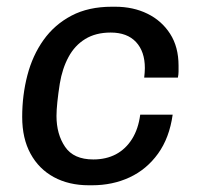

<svg xmlns="http://www.w3.org/2000/svg" viewBox="-20 -541 594 571"><path d="M244.2 10Q185 10 140.2 -14.2Q95.5 -38.5 70.8 -83.9Q46 -129.2 46 -193.2Q46 -257.8 61.4 -317Q76.8 -376.2 109.4 -422Q142 -467.8 192.5 -494.4Q243 -521 312.8 -521H322.5Q376.2 -521 418.5 -500.2Q460.8 -479.5 485.9 -440.5Q511 -401.5 511 -345.8Q511 -337.5 511 -328.5Q511 -319.5 509 -310.2H408.8Q409.8 -317.5 410.2 -324.5Q410.8 -331.5 410.8 -338.5Q410.8 -387.8 384.5 -416Q358.2 -444.2 309.2 -444.2Q264.8 -444.2 233.5 -425Q202.2 -405.8 183.8 -371.5Q165.2 -337.2 157.8 -292.2Q153.2 -263 150.6 -238Q148 -213 148 -196.2Q148 -142 173.5 -104.4Q199 -66.8 257.5 -66.8Q295.5 -66.8 324.8 -82.2Q354 -97.8 372.8 -127.8Q391.5 -157.8 397 -200H493.5Q483.8 -131 450 -84.1Q416.2 -37.2 365.6 -13.6Q315 10 253.8 10Z"/></svg>

Font: Chivo Medium
Style: Italic
Weight: 500
Italic angle: -8.05°
Designer: Hector Gatti
Foundry: Omnibus-Type
Version: Version 2.002